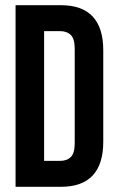

<svg xmlns="http://www.w3.org/2000/svg" viewBox="-20 -720 448 740"><path d="M40 -700H214Q297 -700 337.5 -656Q378 -612 378 -527V-173Q378 -88 337.5 -44Q297 0 214 0H40ZM150 -600V-100H212Q238 -100 253 -115Q268 -130 268 -168V-532Q268 -570 253 -585Q238 -600 212 -600Z"/></svg>

Font: Bebas Neue
Style: Regular
Weight: 400
Designer: Ryoichi Tsunekawa
Foundry: Ryoichi Tsunekawa
Version: Version 1.300